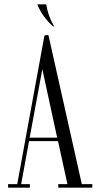

<svg xmlns="http://www.w3.org/2000/svg" viewBox="-20 -860 460 880"><path d="M223 -739H228C207 -776 198 -804 192 -840H151C168 -798 192 -767 223 -739ZM17 -16V0H117V-16H77L113 -213H246L289 -16H247V0H403V-16H355L202 -699H187L186 -694L184 -699L59 -16ZM116 -229 174 -543 242 -229Z"/></svg>

Font: Emberly
Style: Regular
Weight: 400
Designer: Rajesh Rajput
Foundry: Rajesh Rajput
Version: Version 1.000